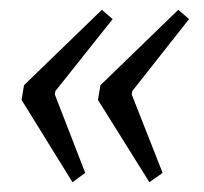

<svg xmlns="http://www.w3.org/2000/svg" viewBox="-20 -426 416 392"><path d="M24 -222 29 -252 188 -406 210 -387 93 -240 92 -233 154 -73 128 -54ZM180 -222 185 -252 344 -406 366 -387 250 -240 249 -233 312 -73 285 -54Z"/></svg>

Font: Grenze Light
Style: Italic
Weight: 300
Italic angle: -10°
Designer: Renata Polastri
Foundry: Omnibus-Type
Version: Version 1.002; ttfautohint (v1.8)